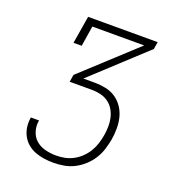

<svg xmlns="http://www.w3.org/2000/svg" viewBox="-133 -841 866 947"><g transform="rotate(20 300.0 -367.5)"><path d="M253 0Q228 0 203.5 -3.5Q179 -7 156.5 -15.5Q134 -24 116 -39Q98 -54 86.5 -75Q75 -96 71.5 -120.5Q68 -145 72 -170Q72 -171 72 -171.5Q72 -172 73 -172H115Q115 -172 115 -171.5Q115 -171 115 -170Q110 -142 118.5 -114.5Q127 -87 147.5 -69.5Q168 -52 196 -45Q224 -38 253 -38Q276 -38 298.5 -42.5Q321 -47 342.5 -58.5Q364 -70 381.5 -87Q399 -104 411.5 -124.5Q424 -145 431 -167.5Q438 -190 442 -212Q446 -236 446.5 -259.5Q447 -283 442 -305Q437 -327 425.5 -346.5Q414 -366 396 -379Q378 -392 355.5 -397.5Q333 -403 310 -403H192L198 -441L476 -697H204L187 -590H144L168 -735H533L527 -697L250 -441H310Q339 -441 368 -435Q397 -429 420 -413.5Q443 -398 459 -374.5Q475 -351 482 -323.5Q489 -296 489 -266Q489 -236 484 -206Q479 -179 470.5 -152Q462 -125 446.5 -100.5Q431 -76 409 -56Q387 -36 361.5 -23Q336 -10 308 -5Q280 0 253 0Z"/></g></svg>

Font: Iosevka Curly Slab XLtExObl
Style: Regular
Weight: 200
Width: 7
Italic angle: -9°
Monospace: yes
Designer: Belleve Invis
Foundry: Belleve Invis
Version: Version 11.0.0; ttfautohint (v1.8.3)